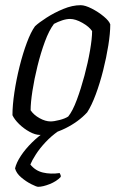

<svg xmlns="http://www.w3.org/2000/svg" viewBox="-20 -520 471 740"><path d="M134 0Q116 0 94 -12Q72 -24 54 -41.5Q36 -59 28 -76Q28 -114 35.5 -164Q43 -214 55.5 -264Q68 -314 83.5 -355.5Q99 -397 115 -419Q130 -433 159.5 -452Q189 -471 224 -485.5Q259 -500 291 -500Q308 -500 333.5 -487Q359 -474 380 -456.5Q401 -439 405 -426Q405 -392 397.5 -345Q390 -298 377.5 -248.5Q365 -199 349 -156Q333 -113 316 -87Q282 -50 231 -25Q180 0 134 0ZM175 -52Q188 -52 209.5 -57.5Q231 -63 243 -71Q260 -92 276 -135Q292 -178 305.5 -228.5Q319 -279 327 -325.5Q335 -372 335 -400Q324 -417 297.5 -432Q271 -447 250 -447Q236 -447 219.5 -441.5Q203 -436 188 -428Q169 -403 153 -359.5Q137 -316 124.5 -265.5Q112 -215 105 -169.5Q98 -124 98 -95Q110 -77 132.5 -64.5Q155 -52 175 -52ZM127 200Q121 200 101 190Q81 180 62 164Q43 148 38 129Q43 107 60.5 80.5Q78 54 103.5 29Q129 4 156 -14H204Q178 4 155.5 28Q133 52 118 75.5Q103 99 97 114Q116 138 145.5 145Q175 152 210 147Q211 150 213 153.5Q215 157 214 162Q198 179 171.5 189.5Q145 200 127 200Z"/></svg>

Font: Texturina 72pt 72pt Light
Style: Italic
Weight: 300
Italic angle: -11°
Designer: Guillermo Torres Carreño
Foundry: Omnibus-Type
Version: Version 1.002; ttfautohint (v1.8.3)